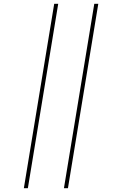

<svg xmlns="http://www.w3.org/2000/svg" viewBox="-20 -843 640 1006"><path d="M315 143 474 -823H495L336 143ZM105 143 264 -823H285L126 143Z"/></svg>

Font: Iosevka Curly Thin Extended
Style: Italic
Weight: 100
Width: 7
Italic angle: -9°
Monospace: yes
Designer: Belleve Invis
Foundry: Belleve Invis
Version: Version 11.1.0; ttfautohint (v1.8.3)